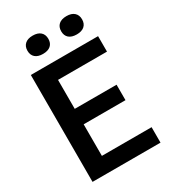

<svg xmlns="http://www.w3.org/2000/svg" viewBox="-224 -1045 1015 1151"><g transform="rotate(-30 283.5 -469.5)"><path d="M67 0V-740H532.5V-633H193.5V-432.5H483V-325.5H193.5V-107H537.5V0ZM428 -812.5Q393 -812.5 374.2 -829Q355.5 -845.5 355.5 -875.5Q355.5 -905.5 374.2 -922.2Q393 -939 428 -939Q462.5 -939 481.2 -922.2Q500 -905.5 500 -875.5Q500 -845.5 481.2 -829Q462.5 -812.5 428 -812.5ZM194 -812.5Q159.5 -812.5 140.8 -829Q122 -845.5 122 -875.5Q122 -905.5 140.8 -922.2Q159.5 -939 194 -939Q229 -939 247.8 -922.2Q266.5 -905.5 266.5 -875.5Q266.5 -845.5 247.8 -829Q229 -812.5 194 -812.5Z"/></g></svg>

Font: Encode Sans SemiCondensed SemiCondensed SemiBold
Style: Regular
Weight: 600
Width: 4
Designer: Multiple Designers
Foundry: Impallari Type
Version: Version 3.000; ttfautohint (v1.8.3) -l 8 -r 50 -G 200 -x 14 